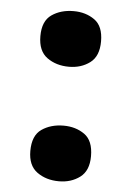

<svg xmlns="http://www.w3.org/2000/svg" viewBox="-46 -689 440 643"><g transform="rotate(5 174.0 -367.0)"><path d="M176 -466Q133 -466 102.5 -488Q72 -510 72 -560Q72 -611 102.5 -632Q133 -653 176 -653Q217 -653 246.5 -632Q276 -611 276 -560Q276 -510 246.5 -488Q217 -466 176 -466ZM176 -81Q133 -81 102.5 -103Q72 -125 72 -174Q72 -226 102.5 -247Q133 -268 176 -268Q217 -268 246.5 -247Q276 -226 276 -174Q276 -125 246.5 -103Q217 -81 176 -81Z"/></g></svg>

Font: Noto Sans Oriya UI Blk
Style: Regular
Weight: 900
Designer: Amélie Bonet and Sol Matas
Foundry: Google LLC
Version: Version 2.000